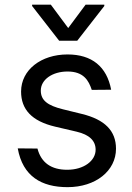

<svg xmlns="http://www.w3.org/2000/svg" viewBox="-20 -784 563 816"><path d="M370 -402 452.4 -402.7C433.9 -500.7 370.7 -552.6 267 -552.6C154.8 -552.6 69.6 -487.2 69.6 -394.9C69.6 -319.6 114.3 -269.2 214.5 -245.7L305.4 -224.4C360.4 -211.6 386.4 -185.4 386.4 -147.7C386.4 -100.9 336.6 -62.5 265.6 -62.5C198.2 -62.5 155.2 -92 139.2 -152.7L55.4 -153.4C76.7 -34.4 156.6 11.4 267 11.4C386.7 11.4 473 -57.9 473 -152C473 -228 425.4 -275.9 328.1 -299.7L247.2 -319.6C182.5 -335.6 153.4 -357.2 153.4 -399.1C153.4 -446 203.1 -480.1 267 -480.1C335.9 -480.1 356.9 -441.4 370 -402ZM116.5 -758.5 231.5 -610.8H308.2L423.3 -758.5V-764.2H343.8L269.9 -664.8L196 -764.2H116.5Z"/></svg>

Font: Magic Ui Pro
Style: Regular
Weight: 400
Designer: Stefan Endress, Andreas Faust
Version: Version 1.000;FEAKit 1.0